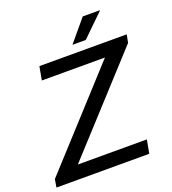

<svg xmlns="http://www.w3.org/2000/svg" viewBox="-171 -983 984 1098"><g transform="rotate(-20 321.5 -434.0)"><path d="M348.1 -735.8 459 -868.2H562V-865.2L429.2 -735.8ZM-17.1 0 -8.8 -48.8 498 -604H113.8L128.9 -686H660.2L650.9 -637.2L143.1 -82H563L547.9 0Z"/></g></svg>

Font: Archivo
Style: Italic
Weight: 400
Italic angle: -10°
Designer: Hector Gatti
Foundry: Omnibus-Type
Version: Version 2.001